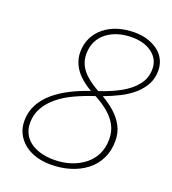

<svg xmlns="http://www.w3.org/2000/svg" viewBox="-178 -1147 1160 1298"><g transform="rotate(20 402.0 -498.0)"><path d="M338 19Q276 19 226.5 3Q177 -13 142 -42.5Q107 -72 88 -111.5Q69 -151 69 -200Q69 -263 97 -316Q125 -369 174 -411Q223 -453 287 -485.5Q351 -518 423 -542Q369 -573 334 -608Q299 -643 282 -683Q265 -723 265 -765Q265 -822 287.5 -868Q310 -914 350.5 -947Q391 -980 446 -997.5Q501 -1015 568 -1015Q618 -1015 661 -1001.5Q704 -988 736.5 -963.5Q769 -939 786.5 -903.5Q804 -868 804 -825Q804 -771 781 -727.5Q758 -684 717 -648Q676 -612 622.5 -585Q569 -558 510 -536Q561 -507 603 -469.5Q645 -432 669.5 -385.5Q694 -339 694 -280Q694 -209 666.5 -153Q639 -97 590 -59Q541 -21 476 -1Q411 19 338 19ZM346 -19Q409 -19 464 -36.5Q519 -54 561.5 -87Q604 -120 627.5 -167.5Q651 -215 651 -277Q651 -332 628.5 -374.5Q606 -417 565 -452.5Q524 -488 464 -520Q391 -496 327 -466.5Q263 -437 214.5 -397.5Q166 -358 138 -309Q110 -260 110 -199Q110 -159 126 -125.5Q142 -92 172.5 -68.5Q203 -45 247 -32Q291 -19 346 -19ZM470 -558Q553 -585 619.5 -622Q686 -659 724.5 -708.5Q763 -758 763 -822Q763 -859 748 -887.5Q733 -916 705.5 -936.5Q678 -957 641.5 -967.5Q605 -978 562 -978Q507 -978 461.5 -964Q416 -950 381 -923Q346 -896 327 -856.5Q308 -817 308 -767Q308 -721 327.5 -684Q347 -647 384 -616Q421 -585 470 -558Z"/></g></svg>

Font: Playwrite BE VLG Thin
Style: Regular
Weight: 250
Designer: Veronika Burian, José Scaglione
Foundry: TypeTogether
Version: Version 1.002